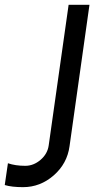

<svg xmlns="http://www.w3.org/2000/svg" viewBox="-32 -770 418 800"><path d="M64 9.8Q16.6 9.8 -12.2 1L1 -89.8Q32.2 -79.1 73.2 -79.1Q107.9 -79.1 137 -104Q166 -128.9 170.9 -164.1L253.9 -750H340.8L257.8 -161.1Q248 -88.4 191.9 -39.3Q135.7 9.8 64 9.8Z"/></svg>

Font: Oakes Grotesk
Style: Italic
Weight: 400
Italic angle: -8°
Designer: Samuel Oakes
Foundry: Samuel Oakes
Version: Version 1.000;PS 001.000;hotconv 1.0.88;makeotf.lib2.5.64775